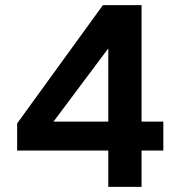

<svg xmlns="http://www.w3.org/2000/svg" viewBox="-20 -730 705 750"><path d="M403 0V-142H47V-248L382 -710H533V-255H618V-142H533V0ZM189 -255H403V-541Z"/></svg>

Font: Geist SemBd
Style: Regular
Weight: 400
Designer: Basement.studio, Andrés Briganti, Mateo Zaragoza
Foundry: Basement.studio, Vercel, Andrés Briganti, Guido Ferreyra, Mateo Zaragoza
Version: Version 1.401